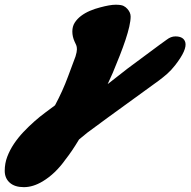

<svg xmlns="http://www.w3.org/2000/svg" viewBox="-274 -481 790 796"><path d="M-45.9 -44.4Q-14.2 -103.5 7.8 -163.1L39.1 -247.1Q44.9 -266.1 44.9 -276.6Q44.9 -287.1 42 -293.9L35.2 -308.6Q25.9 -329.1 25.9 -350.3Q25.9 -371.6 35.9 -387.2Q45.9 -402.8 62 -415Q78.1 -427.2 98.6 -436Q119.1 -444.8 140.6 -450.2Q182.1 -461.4 205.3 -461.4Q228.5 -461.4 238 -456.5Q247.6 -451.7 253.9 -444.3Q267.6 -429.2 267.6 -412.4Q267.6 -395.5 262 -370.6Q256.3 -345.7 246.3 -315.7Q236.3 -285.6 222.7 -251L193.8 -179.7Q184.6 -158.2 172.4 -132.3L254.9 -196.8L387.2 -294.9Q410.2 -311 417 -316.4Q434.6 -330.1 453.1 -330.1Q486.8 -330.1 494.1 -306.2Q502.9 -275.4 451.7 -210Q435.5 -189.5 419.7 -175.5Q403.8 -161.6 385.7 -147.9Q111.3 50.8 88.6 68.6Q65.9 86.4 53.7 97.2Q23.9 147 -2.9 180.7Q-44.4 239.3 -97.2 271Q-137.2 294.9 -175 294.9Q-212.9 294.9 -233.6 276.4Q-254.4 257.8 -254.4 227.1Q-254.4 196.3 -243.9 168.7Q-233.4 141.1 -216.1 115.2Q-198.7 89.4 -176.8 66.2Q-154.8 43 -131.6 22.5Q-108.4 2 -85.9 -14.6Z"/></svg>

Font: Sarina
Style: Regular
Weight: 400
Designer: James Grieshaber
Foundry: James Grieshaber
Version: Version 1.001